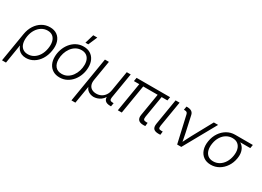

<svg xmlns="http://www.w3.org/2000/svg" viewBox="-30 -1605 3660 2678"><g transform="rotate(30 1800.5 -265.5)"><path d="M-9.8 204.1 67.4 -261.7Q81.1 -343.3 119.9 -403.6Q158.7 -463.9 216.3 -497.6Q273.9 -531.2 342.8 -531.2Q412.1 -531.2 458.5 -497.8Q504.9 -464.4 523.9 -403.8Q543 -343.3 529.3 -261.7Q516.1 -180.7 477.5 -119.4Q439 -58.1 382.8 -24.2Q326.7 9.8 260.3 9.8Q218.8 9.8 187.3 -4.4Q155.8 -18.6 135.5 -43Q115.2 -67.4 105.5 -98.6H103.5L54.2 204.1ZM257.8 -48.3Q309.6 -48.3 352.5 -74.7Q395.5 -101.1 425 -148.9Q454.6 -196.8 465.3 -261.2Q476.1 -325.7 464.4 -373.5Q452.6 -421.4 420.4 -447.5Q388.2 -473.6 336.9 -473.6Q284.7 -473.6 241 -446.8Q197.3 -419.9 167.5 -372.3Q137.7 -324.7 127 -261.2Q116.7 -196.8 128.7 -148.9Q140.6 -101.1 173.6 -74.7Q206.5 -48.3 257.8 -48.3Z M801.8 10.7Q739.7 10.7 695.1 -16.4Q650.4 -43.5 626.2 -91.8Q602.1 -140.1 602.1 -204.1Q602.1 -266.1 622.1 -324.7Q642.1 -383.3 679.4 -430.2Q716.8 -477.1 768.8 -504.6Q820.8 -532.2 884.3 -532.2Q946.3 -532.2 991 -505.1Q1035.6 -478 1059.6 -429.2Q1083.5 -380.4 1083.5 -316.4Q1083.5 -253.9 1063.5 -195.3Q1043.5 -136.7 1006.1 -90.3Q968.8 -43.9 917 -16.6Q865.2 10.7 801.8 10.7ZM803.2 -47.4Q854.5 -47.4 894.5 -70.8Q934.6 -94.2 962.6 -133.3Q990.7 -172.4 1005.4 -220.2Q1020 -268.1 1020 -316.9Q1020 -364.7 1004.4 -399.9Q988.8 -435.1 958 -454.6Q927.2 -474.1 882.8 -474.1Q832.5 -474.1 792.5 -450.9Q752.4 -427.7 724.1 -388.7Q695.8 -349.6 680.7 -301.5Q665.5 -253.4 665.5 -203.6Q665.5 -132.3 700.9 -89.8Q736.3 -47.4 803.2 -47.4ZM875 -590.3 918 -734.9H982.9L920.9 -590.3Z M1108.4 204.1 1228.5 -522.5H1292.5L1239.3 -202.6Q1231 -152.3 1244.4 -118.2Q1257.8 -84 1287.8 -66.9Q1317.9 -49.8 1359.4 -49.8Q1400.9 -49.8 1435.8 -67.1Q1470.7 -84.5 1494.6 -118.7Q1518.6 -152.8 1526.9 -202.6L1580.1 -522.5H1643.6L1575.7 -113.3Q1570.8 -82 1581.8 -69.1Q1592.8 -56.2 1624.5 -56.2H1637.7L1627.9 0H1614.7Q1554.7 0 1529.5 -28.6Q1504.4 -57.1 1513.7 -113.3L1523.4 -173.8H1543Q1534.2 -120.1 1512.5 -85Q1490.7 -49.8 1462.4 -29.5Q1434.1 -9.3 1404.5 -0.5Q1375 8.3 1350.1 8.3Q1325.2 8.3 1298.3 -0.5Q1271.5 -9.3 1249.3 -29.5Q1227.1 -49.8 1217 -85Q1207 -120.1 1215.8 -173.8H1234.9L1171.9 204.1Z M2151.4 0.5Q2092.8 1.5 2067.9 -25.6Q2043 -52.7 2051.8 -106.9L2117.7 -504.4H2181.2L2116.7 -114.7Q2111.3 -81.1 2122.3 -67.9Q2133.3 -54.7 2166 -55.2Q2172.4 -55.7 2176.5 -55.7Q2180.7 -55.7 2185.5 -56.2L2179.7 -1Q2172.9 -0.5 2166 0Q2159.2 0.5 2151.4 0.5ZM1737.8 0 1821.3 -504.4H1884.8L1801.3 0ZM1728.5 -464.8 1738.3 -522.5H2277.8L2268.1 -464.8Z M2397 0.5Q2336.4 1.5 2312.5 -24.2Q2288.6 -49.8 2297.9 -106.9L2366.7 -522.5H2430.7L2362.8 -114.7Q2356.9 -79.6 2367.2 -67.1Q2377.4 -54.7 2410.2 -55.7Q2415 -55.7 2419.9 -55.7Q2424.8 -55.7 2428.7 -56.2L2422.4 -1Q2417 -0.5 2410.4 0Q2403.8 0.5 2397 0.5Z M2693.4 0 2595.2 -430.7Q2590.8 -450.7 2578.9 -459Q2566.9 -467.3 2543.9 -467.3H2532.2L2541.5 -523.4H2554.2Q2599.1 -523.4 2624.8 -506.3Q2650.4 -489.3 2657.7 -455.1L2713.4 -201.2Q2722.2 -161.6 2729 -122.6Q2735.8 -83.5 2743.2 -44.9H2726.1Q2746.1 -83.5 2765.9 -122.8Q2785.6 -162.1 2806.6 -201.2L2982.4 -522.5H3051.3L2759.8 0Z M3237.8 10.7Q3167.5 10.7 3119.9 -23.7Q3072.3 -58.1 3052.5 -118.4Q3032.7 -178.7 3045.4 -256.8Q3058.6 -335 3098.4 -394.8Q3138.2 -454.6 3197 -488.5Q3255.9 -522.5 3326.2 -522.5H3610.8L3601.6 -466.8H3398.9L3319.3 -464.4Q3266.6 -464.4 3222.7 -438.2Q3178.7 -412.1 3149.4 -365.2Q3120.1 -318.4 3109.9 -256.8Q3099.6 -195.8 3111.8 -148.4Q3124 -101.1 3157.5 -74.2Q3190.9 -47.4 3244.1 -47.4Q3297.4 -47.4 3341.3 -74.2Q3385.3 -101.1 3414.6 -148.4Q3443.8 -195.8 3454.1 -256.8Q3464.4 -318.4 3451.9 -365Q3439.5 -411.6 3406 -438Q3372.6 -464.4 3319.3 -464.4L3321.8 -496.6Q3371.6 -496.6 3412.1 -480.5Q3452.6 -464.4 3479.5 -433.3Q3506.3 -402.3 3516.8 -356.9Q3527.3 -311.5 3517.6 -252.9Q3504.9 -176.8 3465.1 -117.2Q3425.3 -57.6 3366.7 -23.4Q3308.1 10.7 3237.8 10.7Z"/></g></svg>

Font: Inter 28pt Light
Style: Italic
Weight: 300
Italic angle: -9.3988°
Designer: Rasmus Andersson
Foundry: rsms
Version: Version 4.001;git-66647c0bb